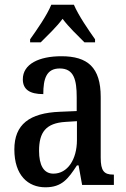

<svg xmlns="http://www.w3.org/2000/svg" viewBox="-20 -786 537 816"><path d="M108 -619V-606H153C182 -635 220 -671 246 -706C272 -671 311 -634 339 -606H384V-619C357 -657 313 -721 294 -766H198C180 -721 135 -657 108 -619ZM173 10C244 10 270 -27 307 -83H314L329 0H464V-44H461C422 -44 408 -60 408 -116V-374C408 -500 352 -547 241 -547C146 -547 77 -514 77 -449C77 -406 106 -386 164 -386C164 -451 177 -495 234 -495C294 -495 306 -447 306 -373V-314L235 -311C105 -306 41 -257 41 -151C41 -41 99 10 173 10ZM207 -48C165 -48 146 -85 146 -145C146 -223 174 -263 259 -268L307 -271V-191C307 -108 267 -48 207 -48Z"/></svg>

Font: Noto Serif Condensed Medium
Style: Regular
Weight: 500
Width: 3
Designer: Monotype Design Team
Foundry: Monotype Imaging Inc.
Version: Version 2.015